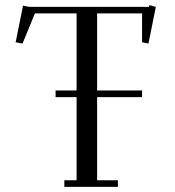

<svg xmlns="http://www.w3.org/2000/svg" viewBox="-20 -729 682 749"><path d="M41 -564 69.8 -707 95.2 -702.1H561L563 -709L587.9 -702.1L559.1 -559.1L534.2 -564V-676.8H358.9V-376H534.2V-350.1H358.9V-25.9H439.9V0H231V-25.9H278.8V-350.1H196.8V-376H278.8V-676.8H116.2L67.9 -559.1Z"/></svg>

Font: Dehuti
Style: Book
Weight: 400
Version: Version 1.2